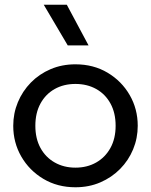

<svg xmlns="http://www.w3.org/2000/svg" viewBox="-20 -777 638 812"><path d="M299 15Q223 15 163.5 -20.5Q104 -56 70 -115Q36 -174 36 -245Q36 -297.5 55.5 -344.5Q75 -391.5 110.5 -427.8Q146 -464 194 -484.5Q242 -505 299 -505Q375.5 -505 435 -469.5Q494.5 -434 528.5 -375Q562.5 -316 562.5 -245Q562.5 -192.5 543 -145.5Q523.5 -98.5 488 -62.5Q452.5 -26.5 404.5 -5.8Q356.5 15 299 15ZM299 -68Q348.5 -68 386.8 -89.8Q425 -111.5 447 -151.2Q469 -191 469 -245Q469 -299.5 447.2 -339.2Q425.5 -379 387 -400.5Q348.5 -422 299 -422Q249.5 -422 211.2 -400.5Q173 -379 151.2 -339.2Q129.5 -299.5 129.5 -245Q129.5 -191 151.2 -151.2Q173 -111.5 211.5 -89.8Q250 -68 299 -68ZM266.5 -585 165 -757H262.5L354.5 -585Z"/></svg>

Font: Geologica Roman Light
Style: Regular
Weight: 300
Designer: Sindre Bremnes, Frode Helland
Foundry: Monokrom Skriftforlag AS
Version: Version 1.010;gftools[0.9.28]